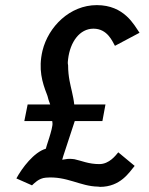

<svg xmlns="http://www.w3.org/2000/svg" viewBox="-20 -726 582 750"><path d="M105 -2C113 -9 131 -30 159 -32C241 -39 293 2 363 3C367 3 370 4 370 4C451 4 485 -53 506 -78L442 -131C432 -119 407 -85 368 -85C326 -85 299 -98 271 -104C257 -106 246 -106 236 -104L223 -102L227 -116C236 -144 254 -199 272 -253H380L392 -318H270C268 -337 265 -349 261 -368C256 -391 246 -425 246 -471C244 -479 245 -487 246 -495C254 -562 291 -614 345 -614C400 -614 419 -564 429 -547L525 -598C504 -628 466 -706 358 -706C253 -706 169 -622 146 -528C129 -456 145 -404 163 -358C167 -349 168 -339 171 -332L176 -318H88L75 -253H184L185 -245C187 -224 158 -147 159 -145C113 -132 66 -70 44 -29Z"/></svg>

Font: Bluebird
Style: LiNrwObl
Weight: 300
Designer: Jasper
Foundry: Cannot Into Space Fonts
Version: Version 0.98